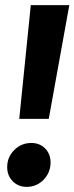

<svg xmlns="http://www.w3.org/2000/svg" viewBox="-20 -712 290 748"><path d="M100 -692H250L170 -249H55ZM8 -61Q8 -100 35.5 -127.5Q63 -155 102 -155Q135 -155 156 -133.5Q177 -112 177 -79Q177 -40 150 -12Q123 16 84 16Q51 16 29.5 -6Q8 -28 8 -61Z"/></svg>

Font: Fira Sans SemiBold
Style: Italic
Weight: 600
Italic angle: -8°
Designer: bBox Type GmbH & Carrois Corporate GbR & Edenspiekermann AG
Foundry: bBox Type GmbH & Carrois Corporate GbR & Edenspiekermann AG
Version: Version 4.301